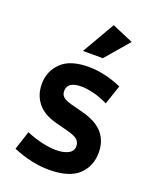

<svg xmlns="http://www.w3.org/2000/svg" viewBox="-141 -826 738 917"><g transform="rotate(20 228.0 -367.5)"><path d="M221 -90Q258 -90 282 -102.5Q306 -115 306 -140Q306 -162 290.5 -174.5Q275 -187 235 -197L178 -212Q112 -229 80.5 -269Q49 -309 49 -364Q49 -429 94 -473Q139 -517 233 -517Q271 -517 313 -508Q355 -499 401 -479L368 -381Q326 -401 292 -409Q258 -417 232 -417Q161 -417 161 -369Q161 -350 173.5 -339Q186 -328 220 -319L277 -304Q350 -285 383.5 -246Q417 -207 417 -148Q417 -78 369.5 -34Q322 10 220 10Q133 10 37 -30L68 -125Q115 -106 153 -98Q191 -90 221 -90ZM281 -579H180L276 -745L384 -699Z"/></g></svg>

Font: Inria Sans
Style: Bold
Weight: 700
Designer: Black Foundry Team
Foundry: Black Foundry
Version: Version 1.2; ttfautohint (v1.8.3)